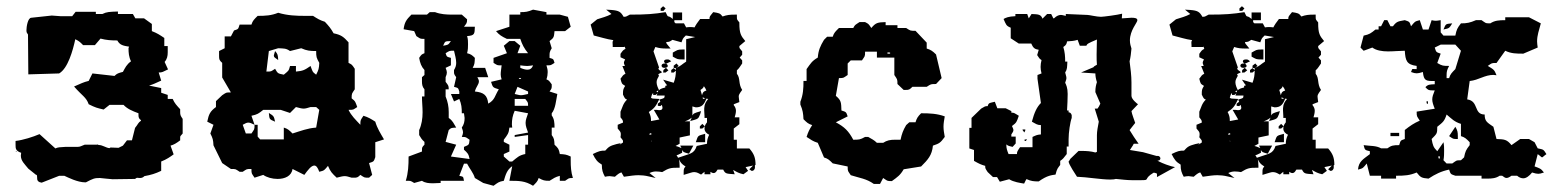

<svg xmlns="http://www.w3.org/2000/svg" viewBox="-20 -578 5000 617"><path d="M425 -208C425 -200 427 -196 433 -192V-190C423 -183 424 -179 414 -167L404 -127H388L375 -110L361 -103L335 -104L332 -102H331C321 -103 309 -112 298 -112C295 -112 294 -115 291 -113H252C234 -106 239 -106 221 -106H190C173 -105 166 -105 158 -101L107 -147C86 -138 55 -128 30 -125V-113C30 -101 30 -93 48 -87C48 -84 47 -81 47 -78C47 -61 59 -51 71 -36L96 -16H98C102 -8 93 6 114 9L170 -13H187C198 -8 229 8 254 8H256C279 -4 283 -6 301 -6C304 -6 336 -2 342 -2L414 -3C422 -9 419 -6 430 -6C436 -6 440 -8 444 -12C466 -16 479 -20 498 -29V-59C516 -66 527 -74 538 -82L528 -110C539 -113 547 -118 559 -127V-135C559 -141 559 -140 567 -149V-196C560 -206 559 -209 559 -218V-227C548 -239 541 -246 535 -260H519V-273L498 -280V-295L459 -303C473 -307 480 -311 498 -319L490 -345C502 -345 503 -347 520 -355L509 -379C517 -388 519 -398 519 -410V-430H508V-456C493 -466 486 -471 468 -478V-501L443 -519H415L407 -533H359V-541C331 -540 323 -540 309 -533H288V-540H223L212 -526H174C174 -526 150 -528 147 -528H146L81 -521C69 -521 65 -491 65 -481C65 -468 70 -472 70 -465V-462L71 -339L170 -342C198 -358 214 -415 222 -452C236 -445 239 -441 247 -433H285L303 -454C321 -449 338 -448 357 -448C365 -433 376 -431 395 -428C395 -427 393 -425 393 -423C393 -409 394 -395 401 -381C387 -371 382 -360 375 -347C360 -343 356 -342 348 -334L277 -342L265 -318C248 -314 239 -309 218 -300C244 -270 257 -266 265 -243C287 -232 292 -231 313 -226L332 -241H377C389 -228 406 -221 425 -214ZM331 -97ZM34 -90 30 -91C30 -91 31 -92 32 -92C33 -92 33 -92 34 -90Z M844 -215C846 -194 845 -195 864 -187C860 -205 860 -205 844 -215ZM931 -234C943 -231 949 -229 956 -229C962 -229 968 -231 978 -234H996L1006 -225L996 -168C968 -166 946 -157 920 -149C909 -160 905 -164 892 -168V-130H816L808 -139V-177H798C798 -160 797 -163 788 -149H770L760 -177C769 -182 773 -184 778 -184C783 -184 788 -182 798 -177L788 -206C807 -210 811 -213 826 -225H882L912 -215ZM864 -414C862 -406 860 -402 860 -399C860 -394 864 -392 874 -385C873 -401 873 -404 864 -414ZM968 -404 978 -395ZM912 -366C908 -349 906 -350 892 -338C873 -342 873 -341 864 -357C850 -348 853 -348 836 -348L844 -414L874 -423C893 -422 899 -423 912 -414L948 -423C966 -415 976 -414 996 -414C996 -395 997 -392 1006 -376C1005 -357 1004 -354 996 -338C983 -347 984 -350 978 -366C959 -353 954 -350 931 -348V-366ZM874 -537C852 -528 833 -527 808 -527C797 -516 792 -512 788 -499H750C745 -484 747 -485 732 -480L722 -461H702V-423L684 -414V-398C684 -387 685 -384 694 -376V-329L722 -281C705 -281 708 -281 694 -272L674 -253V-234C655 -220 651 -211 646 -187L666 -177L656 -149C664 -133 665 -129 666 -111L694 -54L722 -35C739 -35 736 -35 750 -26H760C774 -35 771 -35 788 -35C788 -18 789 -21 798 -7L826 -16C837 -8 855 -3 872 -3C895 -3 917 -12 920 -35L958 -16C969 -31 980 -46 990 -46C996 -46 1001 -40 1006 -26C1023 -30 1022 -31 1034 -45C1042 -26 1047 -21 1062 -7C1074 -10 1081 -12 1088 -12C1094 -12 1100 -10 1110 -7H1116C1127 -7 1129 -7 1138 -16C1152 -7 1149 -7 1166 -7L1176 -16L1166 -54C1181 -59 1181 -58 1186 -73V-121L1214 -130C1203 -149 1192 -166 1186 -187C1172 -196 1164 -201 1148 -206C1139 -192 1138 -194 1138 -177C1123 -193 1109 -206 1100 -225C1117 -225 1114 -225 1128 -234C1122 -250 1123 -252 1110 -262C1110 -279 1111 -277 1120 -291V-357C1110 -372 1111 -370 1100 -376V-442C1084 -460 1076 -466 1052 -471C1043 -487 1037 -494 1024 -508C1008 -513 1000 -518 986 -527H962C932 -527 904 -528 874 -537Z M1404 -431C1411 -447 1410 -445 1429 -446C1420 -433 1420 -434 1404 -431ZM1412 -407C1425 -415 1423 -415 1439 -415C1442 -402 1446 -388 1446 -376C1446 -368 1444 -361 1439 -353C1439 -340 1438 -341 1446 -330L1439 -299C1453 -295 1452 -296 1456 -284V-276H1429L1439 -252L1456 -260C1463 -243 1464 -232 1464 -214H1471C1471 -210 1473 -203 1473 -199C1473 -187 1471 -178 1464 -168C1467 -160 1468 -156 1468 -153C1468 -149 1467 -146 1464 -138C1480 -138 1476 -137 1489 -129C1487 -112 1488 -113 1471 -106V-97C1483 -86 1486 -83 1489 -67L1429 -75L1446 -113L1412 -122L1422 -160C1430 -168 1431 -167 1446 -168C1437 -182 1436 -189 1422 -199V-218C1422 -235 1419 -251 1412 -268V-291H1422C1422 -304 1420 -304 1412 -315V-330C1415 -337 1416 -341 1416 -345C1416 -349 1415 -352 1412 -360L1429 -368V-392C1415 -396 1416 -395 1412 -407ZM1677 -407 1686 -400ZM1652 -368C1660 -367 1668 -366 1674 -366C1680 -366 1684 -367 1693 -368C1689 -357 1682 -354 1675 -354C1669 -354 1661 -356 1652 -360ZM1648 -327C1649 -328 1657 -328 1654 -325C1653 -324 1645 -324 1648 -327ZM1643 -299 1677 -284V-276C1667 -274 1660 -272 1654 -272C1649 -272 1643 -274 1634 -276ZM1634 -260H1668C1676 -249 1677 -251 1677 -238H1634ZM1634 -222 1677 -214C1673 -202 1669 -193 1669 -183C1669 -173 1673 -163 1677 -152L1634 -144V-138L1677 -144V-113H1668V-83C1648 -79 1642 -72 1626 -59H1617L1599 -75V-83L1617 -91V-113L1599 -122V-129C1611 -145 1615 -149 1617 -168H1626C1626 -171 1625 -175 1625 -178C1625 -194 1627 -206 1634 -222ZM1336 -316C1336 -307 1337 -299 1344 -291V-268H1336C1336 -251 1338 -234 1338 -217C1338 -197 1335 -177 1327 -160V-144C1333 -134 1335 -130 1344 -122V-113C1336 -105 1336 -104 1336 -95V-91L1293 -75C1293 -46 1292 -23 1284 3C1300 3 1298 2 1311 10L1336 3C1346 10 1358 11 1372 11C1379 11 1388 10 1396 10V3H1471C1468 -10 1471 -10 1456 -13L1471 -52H1481C1489 -36 1501 -23 1506 -6L1533 10L1566 19C1580 9 1582 6 1599 3C1605 -17 1609 -32 1626 -44L1617 3C1648 3 1667 3 1693 19C1702 10 1708 5 1711 -6C1726 2 1729 3 1746 3C1759 -5 1764 -9 1779 -13V3H1796C1809 -5 1805 -6 1821 -6C1815 -25 1814 -43 1814 -62V-75C1799 -82 1795 -82 1779 -83C1776 -99 1774 -102 1762 -113C1761 -129 1761 -133 1753 -144V-168H1762C1762 -184 1761 -196 1753 -207V-214C1765 -228 1767 -256 1771 -276L1746 -284C1754 -295 1753 -294 1753 -307C1744 -319 1745 -319 1736 -323C1739 -332 1740 -339 1740 -346C1740 -353 1739 -359 1736 -368C1752 -368 1749 -368 1762 -376C1758 -388 1760 -388 1746 -392V-399C1746 -408 1746 -412 1753 -423L1746 -446C1761 -457 1760 -460 1762 -478H1796L1814 -492L1805 -524L1779 -531H1736V-539L1693 -547C1676 -540 1669 -539 1652 -539V-531H1617V-492L1574 -478C1584 -466 1592 -461 1609 -453H1652C1658 -435 1664 -423 1677 -407H1643L1652 -431L1634 -446H1617L1599 -431L1609 -407L1566 -392V-376C1579 -368 1576 -368 1592 -368C1591 -357 1589 -348 1589 -339C1589 -333 1590 -330 1592 -323L1558 -315C1564 -297 1563 -297 1583 -291C1570 -271 1571 -257 1549 -245C1546 -272 1535 -281 1506 -284C1510 -300 1519 -306 1519 -317C1519 -321 1516 -326 1514 -330H1549L1539 -360H1499C1506 -373 1505 -376 1506 -392C1497 -401 1493 -404 1481 -407C1484 -418 1484 -427 1484 -436C1484 -444 1484 -453 1481 -462C1506 -464 1505 -469 1506 -492H1471C1479 -503 1481 -503 1481 -516L1464 -531H1434C1415 -531 1396 -532 1378 -539H1361L1352 -531H1302C1285 -514 1280 -506 1277 -484L1311 -478L1318 -462C1331 -454 1328 -453 1344 -453V-407C1335 -403 1335 -404 1327 -392C1330 -375 1334 -364 1344 -353V-337L1336 -330Z M2205 -236V-207C2209 -213 2208 -214 2233 -221L2230 -211C2224 -195 2223 -196 2198 -189L2203 -200C2194 -193 2187 -190 2180 -188H2197V-143L2164 -136V-116C2155 -111 2153 -110 2151 -109C2156 -108 2161 -106 2170 -102L2166 -110H2208L2194 -84C2176 -89 2176 -89 2172 -96V-87C2158 -80 2158 -80 2154 -79C2156 -77 2158 -73 2159 -71C2197 -85 2210 -82 2219 -109L2252 -116C2252 -127 2254 -135 2259 -145C2252 -148 2244 -155 2244 -165C2244 -169 2245 -177 2252 -185V-199H2244V-205C2244 -211 2243 -217 2243 -223C2243 -231 2242 -245 2256 -260L2250 -261C2243 -243 2236 -233 2216 -233C2214 -233 2207 -236 2205 -236ZM2142 -517V-538H2172V-513H2147V-507L2151 -503H2178L2185 -490C2190 -491 2194 -491 2198 -491C2202 -491 2206 -491 2212 -490C2217 -500 2221 -505 2230 -517H2260C2260 -526 2261 -525 2272 -539C2290 -536 2294 -536 2302 -525C2316 -530 2325 -531 2342 -531H2348V-526C2348 -514 2348 -516 2356 -506V-504C2356 -470 2361 -463 2375 -446L2356 -430C2356 -421 2356 -425 2365 -413V-402L2357 -393L2365 -384V-374C2359 -366 2356 -359 2348 -352V-341C2360 -326 2352 -309 2365 -289C2353 -273 2354 -271 2354 -267C2354 -264 2355 -260 2356 -250L2338 -243V-240C2343 -234 2345 -228 2345 -222C2345 -216 2343 -207 2341 -201H2356V-179L2338 -165V-129H2348V-101H2388C2403 -84 2408 -71 2408 -48L2406 -47V-38C2405 -35 2403 -29 2397 -29H2395L2388 -34L2400 -46L2376 -41L2384 -29L2369 -18C2355 -21 2348 -25 2336 -32L2341 -18C2314 -20 2311 -19 2304 -33H2286C2280 -22 2274 -18 2263 -26V-18H2244V-26L2233 -17C2227 -20 2220 -25 2211 -25C2204 -25 2201 -23 2177 -16V-24C2177 -36 2178 -37 2183 -43C2170 -51 2167 -56 2162 -66C2163 -61 2164 -54 2164 -45V-39H2158C2136 -39 2129 -38 2108 -25C2102 -26 2096 -27 2088 -27C2082 -27 2076 -26 2067 -22L2087 -6L2065 -11C2053 -14 2041 -15 2032 -15C2019 -15 2006 -13 1985 -10L1977 -24C1970 -22 1965 -18 1956 -10C1944 -11 1943 -12 1939 -12C1934 -12 1929 -11 1924 -10C1917 -23 1914 -31 1914 -49C1899 -58 1894 -65 1885 -83C1906 -93 1910 -94 1925 -94C1936 -106 1939 -109 1961 -115L1975 -118L1971 -113L1982 -120C1982 -129 1983 -125 1974 -137C1975 -142 1975 -144 1975 -148C1975 -154 1971 -158 1965 -165V-177L1982 -184C1982 -192 1981 -192 1974 -201V-219C1981 -235 1982 -245 1995 -258C1988 -260 1987 -264 1982 -274V-275C1982 -288 1982 -291 1989 -302C1977 -309 1978 -310 1974 -325C1982 -336 1982 -337 1990 -341L1980 -366H1988C1987 -370 1985 -373 1985 -376C1985 -380 1987 -383 1989 -387L1974 -394V-405C1981 -415 1982 -417 1990 -421L1987 -430V-427H1949V-432C1949 -439 1947 -444 1951 -449C1929 -452 1909 -459 1888 -464L1878 -499L1899 -516C1914 -521 1931 -525 1945 -533L1928 -547L1945 -546C1969 -544 1975 -540 1984 -524C1993 -524 1992 -525 2004 -531H2006C2057 -531 2082 -533 2119 -539C2129 -516 2124 -533 2142 -517ZM2074 -124C2073 -125 2073 -126 2072 -126V-124ZM2246 -148V-121H2216C2224 -143 2220 -141 2246 -148ZM2074 -147 2073 -149 2070 -150 2066 -147C2068 -145 2069 -145 2069 -145C2073 -146 2073 -146 2074 -147ZM2229 -165V-172L2237 -180L2245 -172L2237 -165ZM2099 -258C2116 -263 2115 -262 2116 -271H2090L2093 -278L2087 -273H2079V-279C2075 -276 2074 -271 2072 -264C2076 -261 2075 -261 2099 -260C2088 -237 2083 -230 2065 -218C2070 -209 2072 -201 2072 -192V-189L2099 -194L2081 -225H2090C2092 -225 2097 -224 2098 -224C2109 -224 2111 -229 2107 -241L2102 -237L2094 -238V-245L2102 -251ZM2111 -345 2112 -353 2120 -360 2128 -352 2119 -345ZM2174 -419H2180V-387H2174C2156 -387 2157 -388 2142 -396V-409C2157 -417 2156 -419 2174 -419ZM2137 -381 2120 -373C2116 -376 2114 -378 2114 -381C2114 -385 2118 -387 2124 -387C2129 -387 2130 -387 2137 -381ZM2126 -366C2126 -363 2123 -360 2115 -360C2108 -360 2106 -364 2106 -367C2106 -370 2108 -374 2116 -374C2123 -374 2126 -369 2126 -366ZM2103 -543V-551L2111 -558L2119 -551L2112 -543ZM2239 -260 2247 -262 2238 -265ZM2250 -287C2248 -292 2246 -296 2242 -301C2240 -295 2237 -293 2231 -289L2236 -272C2238 -279 2239 -284 2250 -287ZM2170 -442 2141 -450C2133 -445 2132 -443 2121 -443C2121 -437 2122 -439 2135 -422H2124C2107 -422 2099 -423 2086 -427L2080 -413L2098 -361C2090 -355 2107 -349 2107 -346C2107 -343 2089 -341 2098 -335C2094 -328 2090 -321 2090 -314C2090 -305 2094 -296 2098 -288C2103 -294 2112 -295 2118 -297V-302L2124 -304C2123 -305 2121 -307 2119 -310L2111 -322L2145 -312C2150 -325 2152 -337 2152 -351L2145 -345H2137V-353L2145 -359L2152 -353V-359L2145 -360V-367L2154 -374L2161 -366L2153 -360C2167 -365 2172 -372 2185 -380V-452L2214 -459L2184 -464C2173 -454 2174 -452 2170 -442ZM2089 -285 2094 -281C2095 -285 2095 -286 2096 -287Z M2832 -409C2833 -410 2844 -410 2840 -406C2839 -405 2828 -405 2832 -409ZM2742 -507C2727 -497 2728 -499 2722 -488H2676C2665 -477 2660 -473 2656 -460H2638L2628 -450C2616 -430 2610 -417 2608 -393C2589 -382 2585 -374 2572 -356V-318H2562C2562 -293 2561 -274 2552 -251V-242C2560 -223 2561 -214 2562 -195C2573 -184 2577 -180 2590 -176C2581 -162 2577 -154 2572 -138C2586 -129 2592 -124 2608 -119L2628 -72C2641 -68 2645 -64 2656 -53L2704 -43C2704 -26 2705 -29 2714 -15C2742 -6 2764 -4 2788 13H2808L2818 -6C2832 3 2829 4 2846 4C2864 -9 2873 -15 2884 -34L2940 -43C2962 -65 2975 -79 2978 -110C2999 -117 3002 -119 3016 -138C3014 -150 3012 -160 3012 -171C3012 -182 3014 -192 3016 -204C2991 -213 2968 -214 2940 -214C2929 -203 2926 -198 2922 -185H2902L2892 -176C2882 -159 2878 -148 2874 -129H2856C2841 -129 2830 -127 2818 -119H2798C2789 -128 2782 -131 2770 -138H2760C2744 -129 2740 -129 2722 -129C2707 -157 2694 -170 2666 -185L2704 -204C2699 -219 2699 -218 2684 -223C2683 -248 2684 -255 2666 -270L2676 -327C2693 -327 2690 -328 2704 -337V-374L2714 -384H2750C2759 -398 2760 -395 2760 -412H2798V-393H2854V-337C2863 -323 2864 -325 2864 -308L2884 -289H2890C2901 -289 2903 -290 2912 -299H2958C2972 -308 2971 -308 2988 -308L3006 -327L2988 -403C2977 -414 2971 -418 2958 -422V-441L2922 -479C2905 -479 2906 -479 2892 -488H2864V-497H2826V-507C2801 -506 2795 -506 2780 -488C2770 -503 2771 -501 2760 -507Z M3424 -208V-199C3419 -186 3414 -152 3414 -131V-107H3408V-83C3398 -70 3396 -67 3387 -61V-48C3379 -37 3377 -37 3372 -17C3360 -15 3346 -15 3318 5H3317C3302 5 3293 4 3280 -2H3278L3271 12C3259 10 3237 7 3223 -2L3193 6L3184 -9H3171L3154 -25C3146 -37 3146 -37 3146 -45C3132 -49 3126 -52 3110 -61V-96L3095 -101V-167H3102V-199L3133 -229C3145 -236 3145 -237 3154 -237C3157 -249 3162 -247 3177 -251L3185 -230H3212L3230 -221V-216C3239 -216 3239 -215 3254 -206C3247 -186 3247 -184 3232 -173C3238 -160 3239 -159 3230 -146V-139H3244V-117L3234 -106C3225 -108 3219 -109 3214 -114V-111C3214 -102 3216 -95 3221 -83H3248C3248 -91 3250 -93 3258 -105H3298V-138C3311 -144 3313 -145 3325 -146V-176C3313 -176 3309 -180 3296 -187C3304 -217 3312 -234 3325 -247L3314 -325V-337L3327 -342C3325 -350 3324 -356 3324 -363C3324 -370 3325 -377 3327 -385C3320 -389 3319 -392 3313 -401L3318 -418C3305 -420 3300 -424 3294 -438H3254L3228 -455V-489C3213 -495 3213 -499 3205 -517C3212 -521 3220 -525 3243 -526V-533H3281L3286 -519L3295 -533C3317 -532 3325 -532 3330 -518L3345 -533H3358L3365 -519H3367C3376 -528 3384 -530 3389 -530C3395 -530 3398 -528 3405 -527V-533L3475 -530C3480 -530 3505 -524 3518 -524C3525 -524 3572 -530 3586 -534L3585 -519C3595 -519 3607 -521 3616 -521C3626 -521 3635 -520 3635 -513C3635 -505 3611 -481 3611 -448C3611 -437 3614 -429 3616 -422C3615 -409 3613 -393 3610 -381C3613 -358 3616 -335 3616 -313V-270C3616 -259 3634 -245 3637 -243L3616 -221C3617 -212 3626 -190 3628 -183L3610 -160C3615 -151 3633 -124 3639 -116H3624C3623 -116 3622 -115 3622 -114V-113L3611 -96L3653 -89L3696 -77H3701C3704 -77 3709 -74 3709 -69C3709 -68 3708 -62 3702 -62H3699C3706 -58 3720 -51 3743 -44L3756 -41L3698 -9V-20C3697 -20 3695 -22 3689 -23H3687C3652 -2 3678 1 3647 1H3617C3603 1 3586 -1 3566 -3C3563 -2 3557 -1 3548 -1C3518 -1 3473 -9 3441 -10C3438 -15 3414 -50 3414 -59C3414 -59 3419 -66 3420 -66L3417 -65L3446 -93H3456C3471 -93 3486 -92 3500 -88C3501 -88 3502 -89 3505 -90V-144C3505 -156 3508 -171 3511 -187L3498 -229H3507C3509 -231 3514 -240 3516 -245L3500 -282V-284C3500 -295 3502 -305 3505 -314C3502 -323 3500 -333 3500 -342L3454 -345L3494 -362C3495 -364 3497 -366 3505 -370C3504 -378 3504 -392 3504 -403C3504 -421 3505 -440 3505 -451C3474 -438 3474 -437 3471 -431H3450L3443 -450C3431 -446 3421 -446 3409 -445C3408 -439 3407 -433 3397 -427C3402 -411 3403 -396 3403 -380H3410C3409 -362 3410 -356 3403 -345C3404 -339 3407 -333 3407 -327C3407 -322 3404 -317 3403 -312C3406 -306 3411 -296 3411 -276C3411 -265 3410 -237 3409 -223H3414V-217C3419 -217 3422 -214 3424 -208ZM3280 -131 3277 -125H3273L3272 -129ZM3275 -162H3266C3266 -158 3268 -159 3271 -153H3272C3275 -159 3275 -158 3275 -162ZM3691 -66Z M4065 -236V-207C4069 -213 4068 -214 4093 -221L4090 -211C4084 -195 4083 -196 4058 -189L4063 -200C4054 -193 4047 -190 4040 -188H4057V-143L4024 -136V-116C4015 -111 4013 -110 4011 -109C4016 -108 4021 -106 4030 -102L4026 -110H4068L4054 -84C4036 -89 4036 -89 4032 -96V-87C4018 -80 4018 -80 4014 -79C4016 -77 4018 -73 4019 -71C4057 -85 4070 -82 4079 -109L4112 -116C4112 -127 4114 -135 4119 -145C4112 -148 4104 -155 4104 -165C4104 -169 4105 -177 4112 -185V-199H4104V-205C4104 -211 4103 -217 4103 -223C4103 -231 4102 -245 4116 -260L4110 -261C4103 -243 4096 -233 4076 -233C4074 -233 4067 -236 4065 -236ZM4002 -517V-538H4032V-513H4007V-507L4011 -503H4038L4045 -490C4050 -491 4054 -491 4058 -491C4062 -491 4066 -491 4072 -490C4077 -500 4081 -505 4090 -517H4120C4120 -526 4121 -525 4132 -539C4150 -536 4154 -536 4162 -525C4176 -530 4185 -531 4202 -531H4208V-526C4208 -514 4208 -516 4216 -506V-504C4216 -470 4221 -463 4235 -446L4216 -430C4216 -421 4216 -425 4225 -413V-402L4217 -393L4225 -384V-374C4219 -366 4216 -359 4208 -352V-341C4220 -326 4212 -309 4225 -289C4213 -273 4214 -271 4214 -267C4214 -264 4215 -260 4216 -250L4198 -243V-240C4203 -234 4205 -228 4205 -222C4205 -216 4203 -207 4201 -201H4216V-179L4198 -165V-129H4208V-101H4248C4263 -84 4268 -71 4268 -48L4266 -47V-38C4265 -35 4263 -29 4257 -29H4255L4248 -34L4260 -46L4236 -41L4244 -29L4229 -18C4215 -21 4208 -25 4196 -32L4201 -18C4174 -20 4171 -19 4164 -33H4146C4140 -22 4134 -18 4123 -26V-18H4104V-26L4093 -17C4087 -20 4080 -25 4071 -25C4064 -25 4061 -23 4037 -16V-24C4037 -36 4038 -37 4043 -43C4030 -51 4027 -56 4022 -66C4023 -61 4024 -54 4024 -45V-39H4018C3996 -39 3989 -38 3968 -25C3962 -26 3956 -27 3948 -27C3942 -27 3936 -26 3927 -22L3947 -6L3925 -11C3913 -14 3901 -15 3892 -15C3879 -15 3866 -13 3845 -10L3837 -24C3830 -22 3825 -18 3816 -10C3804 -11 3803 -12 3799 -12C3794 -12 3789 -11 3784 -10C3777 -23 3774 -31 3774 -49C3759 -58 3754 -65 3745 -83C3766 -93 3770 -94 3785 -94C3796 -106 3799 -109 3821 -115L3835 -118L3831 -113L3842 -120C3842 -129 3843 -125 3834 -137C3835 -142 3835 -144 3835 -148C3835 -154 3831 -158 3825 -165V-177L3842 -184C3842 -192 3841 -192 3834 -201V-219C3841 -235 3842 -245 3855 -258C3848 -260 3847 -264 3842 -274V-275C3842 -288 3842 -291 3849 -302C3837 -309 3838 -310 3834 -325C3842 -336 3842 -337 3850 -341L3840 -366H3848C3847 -370 3845 -373 3845 -376C3845 -380 3847 -383 3849 -387L3834 -394V-405C3841 -415 3842 -417 3850 -421L3847 -430V-427H3809V-432C3809 -439 3807 -444 3811 -449C3789 -452 3769 -459 3748 -464L3738 -499L3759 -516C3774 -521 3791 -525 3805 -533L3788 -547L3805 -546C3829 -544 3835 -540 3844 -524C3853 -524 3852 -525 3864 -531H3866C3917 -531 3942 -533 3979 -539C3989 -516 3984 -533 4002 -517ZM3934 -124C3933 -125 3933 -126 3932 -126V-124ZM4106 -148V-121H4076C4084 -143 4080 -141 4106 -148ZM3934 -147 3933 -149 3930 -150 3926 -147C3928 -145 3929 -145 3929 -145C3933 -146 3933 -146 3934 -147ZM4089 -165V-172L4097 -180L4105 -172L4097 -165ZM3959 -258C3976 -263 3975 -262 3976 -271H3950L3953 -278L3947 -273H3939V-279C3935 -276 3934 -271 3932 -264C3936 -261 3935 -261 3959 -260C3948 -237 3943 -230 3925 -218C3930 -209 3932 -201 3932 -192V-189L3959 -194L3941 -225H3950C3952 -225 3957 -224 3958 -224C3969 -224 3971 -229 3967 -241L3962 -237L3954 -238V-245L3962 -251ZM3971 -345 3972 -353 3980 -360 3988 -352 3979 -345ZM4034 -419H4040V-387H4034C4016 -387 4017 -388 4002 -396V-409C4017 -417 4016 -419 4034 -419ZM3997 -381 3980 -373C3976 -376 3974 -378 3974 -381C3974 -385 3978 -387 3984 -387C3989 -387 3990 -387 3997 -381ZM3986 -366C3986 -363 3983 -360 3975 -360C3968 -360 3966 -364 3966 -367C3966 -370 3968 -374 3976 -374C3983 -374 3986 -369 3986 -366ZM3963 -543V-551L3971 -558L3979 -551L3972 -543ZM4099 -260 4107 -262 4098 -265ZM4110 -287C4108 -292 4106 -296 4102 -301C4100 -295 4097 -293 4091 -289L4096 -272C4098 -279 4099 -284 4110 -287ZM4030 -442 4001 -450C3993 -445 3992 -443 3981 -443C3981 -437 3982 -439 3995 -422H3984C3967 -422 3959 -423 3946 -427L3940 -413L3958 -361C3950 -355 3967 -349 3967 -346C3967 -343 3949 -341 3958 -335C3954 -328 3950 -321 3950 -314C3950 -305 3954 -296 3958 -288C3963 -294 3972 -295 3978 -297V-302L3984 -304C3983 -305 3981 -307 3979 -310L3971 -322L4005 -312C4010 -325 4012 -337 4012 -351L4005 -345H3997V-353L4005 -359L4012 -353V-359L4005 -360V-367L4014 -374L4021 -366L4013 -360C4027 -365 4032 -372 4045 -380V-452L4074 -459L4044 -464C4033 -454 4034 -452 4030 -442ZM3949 -285 3954 -281C3955 -285 3955 -286 3956 -287Z M4602.7 -75.4C4606.7 -79.6 4607.7 -70.2 4606.7 -69.2C4602.7 -65.1 4601.7 -74.4 4602.7 -75.4ZM4656.8 -170.6 4636.8 -140.6C4650.8 -131.3 4647.8 -131.3 4664.8 -131.3V-140.6C4664.8 -153 4663.8 -159.2 4656.8 -170.6ZM4476.3 -140.6V-151H4448.3V-140.6ZM4628.7 -210C4644.8 -196.5 4653.8 -186.2 4674.8 -180V-140.6C4687.9 -136.5 4691.9 -132.3 4702.9 -121V-111.6C4690.9 -96.1 4688.9 -92 4684.9 -72.3L4674.8 -63C4657.8 -63 4660.8 -62 4646.8 -52.6H4628.7L4618.7 -63C4620.7 -74.4 4620.7 -84.7 4620.7 -94C4620.7 -102.3 4620.7 -110.6 4618.7 -121L4598.7 -92C4585.6 -105.4 4584.6 -110.6 4580.6 -131.3C4597.7 -148.9 4598.7 -147.9 4598.7 -170.6C4616.7 -185.1 4621.7 -188.2 4628.7 -210ZM4564.6 -252.4C4563.6 -251.4 4564.6 -241 4568.6 -245.2C4569.6 -246.2 4568.6 -256.5 4564.6 -252.4ZM4903.4 -444.9 4911.4 -434.6ZM4590.6 -425.2 4609.7 -434.6H4656.8L4674.8 -414.9L4656.8 -355.9C4645.8 -344.5 4640.8 -340.4 4636.8 -326.9H4628.7V-336.2C4628.7 -347.6 4629.7 -352.8 4636.8 -366.2C4617.7 -366.2 4614.7 -366.2 4598.7 -375.6L4609.7 -405.6C4594.6 -410.8 4595.6 -409.7 4590.6 -425.2ZM4618.7 -483.2C4636.8 -487.3 4636.8 -486.3 4646.8 -502.9C4625.7 -500.8 4626.7 -502.9 4618.7 -483.2ZM4494.4 -502.9 4504.4 -493.6ZM4817.2 -522.5V-513.2C4797.2 -513.2 4783.1 -512.2 4769.1 -502.9C4752 -502.9 4755 -503.9 4741 -513.2H4723C4703.9 -504.9 4693.9 -502.9 4674.8 -502.9C4662.8 -487.3 4660.8 -483.2 4656.8 -463.5H4618.7L4609.7 -473.9V-513.2C4596.7 -511.2 4592.6 -510.1 4580.6 -513.2L4570.6 -483.2H4552.5L4542.5 -513.2C4525.5 -509.1 4526.5 -508 4514.4 -493.6C4509.4 -509.1 4509.4 -508 4494.4 -513.2C4475.3 -509.1 4469.3 -511.2 4456.3 -493.6H4448.3L4438.3 -513.2H4428.2L4418.2 -493.6H4410.2V-483.2H4400.2C4385.1 -470.8 4381.1 -467.7 4362.1 -463.5L4352 -425.2L4362.1 -414.9L4390.1 -425.2C4402.2 -415.9 4421.2 -412.8 4440.3 -412.8C4459.3 -412.8 4478.4 -414.9 4494.4 -414.9C4496.4 -382.8 4500.4 -370.4 4532.5 -366.2V-355.9C4513.4 -355.9 4520.5 -359 4514.4 -346.6C4522.5 -343.5 4527.5 -342.4 4532.5 -342.4C4537.5 -342.4 4542.5 -343.5 4552.5 -346.6C4555.5 -317.6 4562.6 -317.6 4590.6 -317.6V-307.3C4574.6 -306.2 4569.6 -307.3 4560.6 -297.9C4568.6 -288.6 4571.6 -287.6 4582.6 -287.6H4590.6C4585.6 -275.2 4582.6 -266.9 4582.6 -258.6C4582.6 -250.3 4585.6 -241 4590.6 -228.6L4532.5 -219.3C4532.5 -201.7 4533.5 -204.8 4542.5 -190.3C4523.5 -182 4511.4 -173.7 4494.4 -160.3V-131.3C4479.4 -126.1 4481.4 -127.2 4476.3 -111.6C4457.3 -111.6 4451.3 -110.6 4438.3 -101.3H4418.2C4402.2 -110.6 4383.1 -108.5 4362.1 -111.6C4366.1 -95.1 4366.1 -96.1 4382.1 -92V-82.7C4362.1 -67.1 4346 -59.9 4344 -33C4361.1 -37.1 4360.1 -38.2 4372.1 -52.6L4382.1 -13.3H4418.2V-4H4466.3V-13.3H4468.3C4493.4 -13.3 4510.4 -14.3 4532.5 -23.7C4545.5 -7.1 4548.5 -6.1 4570.6 -4C4592.6 -18.5 4611.7 -27.8 4636.8 -33C4641.8 -17.5 4641.8 -18.5 4656.8 -13.3H4741V-4H4759.1C4774.1 -4 4787.1 -5 4799.2 -13.3H4807.2C4814.2 -8.1 4817.2 -6.1 4821.2 -6.1C4825.2 -6.1 4830.2 -8.1 4837.2 -13.3H4855.3C4862.3 -7.1 4869.3 -5 4875.3 -5C4884.4 -5 4894.4 -12.3 4903.4 -23.7C4913.4 -20.6 4918.5 -19.5 4923.5 -19.5C4927.5 -19.5 4932.5 -20.6 4941.5 -23.7C4931.5 -37.1 4927.5 -37.1 4911.4 -43.3L4921.5 -82.7C4930.5 -76.5 4933.5 -72.3 4935.5 -72.3C4937.5 -72.3 4940.5 -76.5 4949.5 -82.7C4939.5 -99.2 4939.5 -97.2 4921.5 -101.3L4911.4 -121L4893.4 -131.3H4865.3L4837.2 -111.6C4822.2 -130.3 4814.2 -130.3 4789.1 -131.3L4779.1 -170.6C4760.1 -184.1 4751 -187.2 4751 -210C4714.9 -210 4733 -253.4 4694.9 -258.6L4702.9 -317.6C4732 -320.7 4751 -337.3 4779.1 -337.3C4782.1 -337.3 4786.1 -336.2 4789.1 -336.2C4782.1 -354.9 4779.1 -354.9 4761.1 -366.2C4775.1 -375.6 4772.1 -375.6 4789.1 -375.6L4817.2 -414.9C4836.2 -405.6 4853.3 -405.6 4875.3 -405.6L4921.5 -425.2C4920.5 -432.5 4919.5 -438.7 4919.5 -444.9C4919.5 -464.6 4925.5 -480.1 4931.5 -502.9L4893.4 -522.5Z"/></svg>

Font: GNUTypewriter
Style: Standard
Weight: 400
Version: Version 001.000